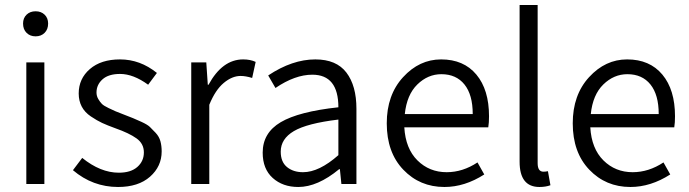

<svg xmlns="http://www.w3.org/2000/svg" viewBox="-20 -734 2750 766"><path d="M72 -640Q72 -662 86 -675.5Q100 -689 122 -689Q144 -689 158 -675.5Q172 -662 172 -640Q172 -617 158 -603Q144 -589 122 -589Q100 -589 86 -603Q72 -617 72 -640ZM85 0V-485H157V0Z M451 12Q350 12 271 -55L308 -104Q381 -45 454 -45Q502 -45 528 -68Q554 -91 554 -126Q554 -161 524.5 -182Q495 -203 441 -222Q408 -234 387.5 -243.5Q367 -253 342.5 -269.5Q318 -286 306 -309Q294 -332 294 -361Q294 -420 338.5 -458.5Q383 -497 459 -497Q539 -497 606 -443L571 -396Q512 -439 459 -439Q413 -439 389 -417.5Q365 -396 365 -365Q365 -351 372 -339Q379 -327 386.5 -319.5Q394 -312 413 -303Q432 -294 441 -290Q450 -286 474 -277Q502 -266 511 -262.5Q520 -259 544 -248Q568 -237 577.5 -228Q587 -219 601 -204Q615 -189 620 -170.5Q625 -152 625 -130Q625 -70 578.5 -29Q532 12 451 12Z M743 0V-485H803L809 -396H812Q867 -497 950 -497Q979 -497 1000 -487L986 -423Q960 -431 940 -431Q906 -431 872.5 -403Q839 -375 815 -316V0Z M1170 12Q1108 12 1068 -24Q1028 -60 1028 -125Q1028 -204 1100 -246.5Q1172 -289 1330 -306Q1330 -436 1226 -436Q1157 -436 1079 -383L1050 -433Q1146 -497 1238 -497Q1322 -497 1362 -444.5Q1402 -392 1402 -300V0H1342L1336 -59H1333Q1247 12 1170 12ZM1189 -47Q1253 -47 1330 -115V-257Q1205 -242 1152.5 -211Q1100 -180 1100 -129Q1100 -88 1125 -67.5Q1150 -47 1189 -47Z M1931 -270Q1931 -244 1928 -226H1593Q1598 -141 1645.5 -94Q1693 -47 1762 -47Q1826 -47 1885 -86L1912 -38Q1834 12 1753 12Q1655 12 1589 -57Q1523 -126 1523 -242Q1523 -355 1588 -426Q1653 -497 1740 -497Q1830 -497 1880.5 -436.5Q1931 -376 1931 -270ZM1595 -279H1866Q1866 -356 1833 -397Q1800 -438 1741 -438Q1687 -438 1645 -397Q1603 -356 1595 -279Z M2132 12Q2053 12 2053 -89V-714H2125V-83Q2125 -49 2148 -49Q2156 -49 2166 -51L2176 5Q2157 12 2132 12Z M2673 -270Q2673 -244 2670 -226H2335Q2340 -141 2387.5 -94Q2435 -47 2504 -47Q2568 -47 2627 -86L2654 -38Q2576 12 2495 12Q2397 12 2331 -57Q2265 -126 2265 -242Q2265 -355 2330 -426Q2395 -497 2482 -497Q2572 -497 2622.5 -436.5Q2673 -376 2673 -270ZM2337 -279H2608Q2608 -356 2575 -397Q2542 -438 2483 -438Q2429 -438 2387 -397Q2345 -356 2337 -279Z"/></svg>

Font: Assistant
Style: Regular
Weight: 400
Designer: Hebrew By Ben Nathan, Latin by Paul Hunt
Version: Version 2.001;PS 002.001;hotconv 1.0.88;makeotf.lib2.5.64775